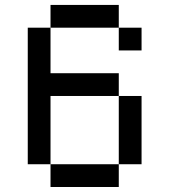

<svg xmlns="http://www.w3.org/2000/svg" viewBox="-20 -747 676 767"><path d="M181.8 -727.3V-636.4H454.5V-727.3ZM90.9 -636.4V-90.9H181.8V-363.6H454.5V-454.5H181.8V-636.4ZM454.5 -363.6V-90.9H545.5V-363.6ZM181.8 -90.9V0H454.5V-90.9ZM454.5 -636.4V-545.5H545.5V-636.4Z"/></svg>

Font: Departure Mono
Style: Regular
Weight: 400
Monospace: yes
Designer: Helena Zhang
Version: Version 1.500;Glyphs 3.3.1 (3343)